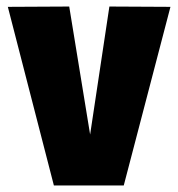

<svg xmlns="http://www.w3.org/2000/svg" viewBox="-20 -568 546 588"><path d="M145 0 4 -547 192 -548 256 -156 315 -548 502 -547 359 0Z"/></svg>

Font: Georama SemiCondensed ExtraBold
Style: Regular
Weight: 800
Width: 4
Designer: Jean-Baptiste Levee
Foundry: Production Type
Version: Version 1.000